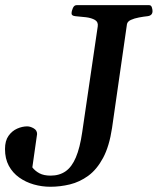

<svg xmlns="http://www.w3.org/2000/svg" viewBox="-20 -713 615 748"><path d="M176.3 14.6Q143.1 14.6 111.6 5.6Q80.1 -3.4 54.7 -21.5Q29.3 -39.6 14.4 -67.1Q-0.5 -94.7 -0.5 -132.3Q-0.5 -164.6 13.2 -183.8Q26.9 -203.1 46.9 -211.9Q66.9 -220.7 85.9 -220.7Q97.7 -220.7 111.1 -213.1Q124.5 -205.6 124.5 -190.9L106 -61Q116.7 -46.9 133.8 -37.8Q150.9 -28.8 177.2 -28.8Q211.4 -28.8 235.6 -45.7Q259.8 -62.5 275.6 -99.9Q291.5 -137.2 300.3 -198.2L360.8 -610.4Q363.3 -627.4 349.9 -635.3Q336.4 -643.1 315.4 -645.8Q294.4 -648.4 273.9 -649.9Q258.8 -651.4 258.8 -660.2Q258.8 -670.4 263.9 -681.6Q269 -692.9 278.3 -692.9H561Q568.8 -692.9 571.5 -684.6Q574.2 -676.3 574.2 -669.9Q574.2 -652.3 554.7 -649.9Q540 -648.4 521.7 -645Q503.4 -641.6 490 -635.5Q476.6 -629.4 474.6 -618.7L416.5 -214.4Q405.8 -143.1 381.6 -97.9Q357.4 -52.7 324 -28.3Q290.5 -3.9 252.4 5.4Q214.4 14.6 176.3 14.6Z"/></svg>

Font: Gelasio Medium
Style: Italic
Weight: 500
Italic angle: -8.5°
Designer: Eben Sorkin
Foundry: Eben Sorkin
Version: Version 1.008